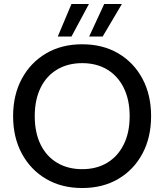

<svg xmlns="http://www.w3.org/2000/svg" viewBox="-20 -935 828 967"><path d="M394 12Q290 12 212 -34Q134 -80 90 -161.5Q46 -243 46 -350Q46 -457 90 -538.5Q134 -620 212 -666Q290 -712 394 -712Q498 -712 576 -666Q654 -620 697.5 -538.5Q741 -457 741 -350Q741 -243 697.5 -161.5Q654 -80 576 -34Q498 12 394 12ZM394 -83Q466 -83 519.5 -115Q573 -147 603 -207Q633 -267 633 -350Q633 -433 603 -493Q573 -553 519.5 -585Q466 -617 394 -617Q322 -617 268 -585Q214 -553 184.5 -493Q155 -433 155 -350Q155 -267 184.5 -207Q214 -147 268 -115Q322 -83 394 -83ZM429 -751 505 -915H594L497 -751ZM271 -751 340 -915H428L340 -751Z"/></svg>

Font: DeepMind Sans Medium
Style: Regular
Weight: 500
Designer: Jonny Pinhorn / Modifications: Colophon Foundry
Foundry: Colophon Foundry
Version: Version 1.002; ttfautohint (v1.8.2)